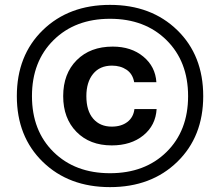

<svg xmlns="http://www.w3.org/2000/svg" viewBox="-20 -758 902 787"><path d="M49 -364Q49 -531 155.5 -634.5Q262 -738 431 -738Q600 -738 706.5 -634.5Q813 -531 813 -364Q813 -198 706.5 -94.5Q600 9 431 9Q262 9 155.5 -94.5Q49 -198 49 -364ZM199.5 -135Q288 -48 431 -48Q574 -48 662.5 -135Q751 -222 751 -364Q751 -506 662.5 -593.5Q574 -681 431 -681Q288 -681 199.5 -593.5Q111 -506 111 -364Q111 -222 199.5 -135ZM438 -162Q348 -162 293.5 -217.5Q239 -273 239 -364Q239 -456 294.5 -511.5Q350 -567 442 -567Q518 -567 567.5 -526Q617 -485 621 -421H530Q524 -455 499 -472Q474 -489 439 -489Q389 -489 361.5 -455Q334 -421 334 -364Q334 -304 362 -271.5Q390 -239 438 -239Q477 -239 502 -258Q527 -277 531 -311H622Q618 -244 567.5 -203Q517 -162 438 -162Z"/></svg>

Font: Mona Sans SemiBold
Style: Regular
Weight: 600
Designer: Deni Anggara
Foundry: GitHub
Version: Version 2.000;Glyphs 3.2.3 (3260)